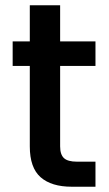

<svg xmlns="http://www.w3.org/2000/svg" viewBox="-20 -708 412 728"><path d="M208 -458V-153Q208 -122 222.5 -108.5Q237 -95 272 -95H342V0H252Q175 0 134 -36Q93 -72 93 -153V-458H28V-551H93V-688H208V-551H342V-458Z"/></svg>

Font: Fz Poppins Med
Style: Regular
Weight: 500
Designer: Ninad Kale (Devanagari), Jonny Pinhorn (Latin)
Foundry: Indian Type Foundry
Version: Vit hóa bi Vntype.Com & FontZin.Com